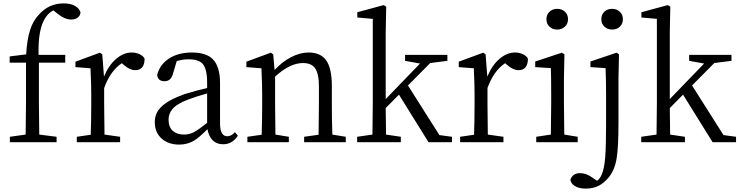

<svg xmlns="http://www.w3.org/2000/svg" viewBox="-20 -837 4353 1130"><path d="M38 0V-32L131 -45Q133 -167 133 -228V-468H37V-505L134 -517Q139 -605 157 -660Q174 -715 210 -752Q268 -817 355 -817Q393 -817 418 -804Q446 -790 454 -764Q452 -745 437.5 -733.5Q423 -722 398 -722Q363 -722 323 -753L294 -776Q265 -761 247 -732Q203 -667 207 -514H364V-468H209V-228Q209 -167 211 -45L313 -32V0Z M432 0V-32L514 -44Q517 -128 517 -228V-283Q517 -342 513 -424Q513 -431 513 -435L424 -442V-474L568 -527L582 -517L592 -386Q619 -452 663 -490Q707 -528 755 -528Q780 -528 801.5 -518Q823 -508 831 -492Q831 -424 775 -424Q745 -424 711 -453L697 -465Q630 -421 593 -319V-228Q593 -157 595 -45L687 -32V0Z M1035 14Q972 14 933 -20Q891 -56 891 -118Q891 -171 928 -207Q968 -248 1066 -283Q1144 -307 1199 -319V-351Q1199 -431 1173 -461Q1149 -488 1090 -488Q1052 -488 1020 -477L998 -403Q986 -359 949 -359Q908 -359 905 -397Q921 -458 975.5 -493Q1030 -528 1110 -528Q1195 -528 1234 -487Q1275 -444 1275 -348V-111Q1275 -35 1318 -35Q1341 -35 1363 -59L1380 -38Q1347 12 1293 12Q1255 12 1231.5 -11.5Q1208 -35 1201 -77Q1152 -27 1120 -8Q1081 14 1035 14ZM1064 -45Q1094 -45 1123 -60Q1149 -74 1199 -114V-287Q1130 -268 1087 -251Q1020 -226 993 -193Q972 -167 972 -132Q972 -89 998 -66Q1022 -45 1064 -45Z M1436 0V-32L1520 -44Q1523 -128 1523 -228V-283Q1523 -342 1519 -425Q1519 -432 1519 -435L1430 -442V-474L1574 -527L1588 -517L1596 -425Q1640 -473 1693 -500.5Q1746 -528 1796 -528Q1866 -528 1899 -483Q1933 -436 1933 -332V-228Q1933 -128 1936 -45L2015 -32V0H1770V-32L1855 -44Q1857 -154 1857 -228V-328Q1857 -404 1834 -436Q1812 -466 1763 -466Q1686 -466 1599 -386V-228Q1599 -155 1601 -45L1680 -32V0Z M2082 0V-32L2172 -45Q2174 -163 2174 -228V-726L2083 -734V-765L2238 -807L2253 -798L2250 -644V-254L2452 -463L2364 -479V-514H2613V-479L2512 -466L2381 -334L2566 -42L2640 -32V0H2502L2328 -280L2250 -201Q2250 -145 2252 -45L2339 -32V0Z M2688 0V-32L2770 -44Q2773 -128 2773 -228V-283Q2773 -342 2769 -424Q2769 -431 2769 -435L2680 -442V-474L2824 -527L2838 -517L2848 -386Q2875 -452 2919 -490Q2963 -528 3011 -528Q3036 -528 3057.5 -518Q3079 -508 3087 -492Q3087 -424 3031 -424Q3001 -424 2967 -453L2953 -465Q2886 -421 2849 -319V-228Q2849 -157 2851 -45L2943 -32V0Z M3136 0V-32L3222 -45Q3224 -155 3224 -228V-284Q3224 -386 3222 -436L3130 -442V-475L3287 -527L3302 -517L3299 -375V-228Q3299 -155 3301 -45L3380 -32V0ZM3259 -785Q3287 -785 3305 -768Q3323 -751 3323 -724Q3323 -697 3304.5 -680Q3286 -663 3259 -663Q3232 -663 3214 -680Q3196 -697 3196 -724Q3196 -751 3214 -768Q3232 -785 3259 -785Z M3428 273Q3385 273 3360 256Q3340 242 3337 221Q3350 182 3395 182Q3431 182 3469 210L3494 227Q3510 216 3520 193Q3536 161 3542 87Q3547 23 3547 -105V-283Q3547 -366 3544 -436L3455 -442V-475L3609 -527L3623 -517L3620 -375V-118Q3620 33 3609 96Q3597 168 3559 211Q3531 243 3502 257Q3470 273 3428 273ZM3583 -663Q3556 -663 3537.5 -680Q3519 -697 3519 -724Q3519 -751 3537 -768Q3555 -785 3582.5 -785Q3610 -785 3628 -768Q3646 -751 3646 -724Q3646 -697 3628 -680Q3610 -663 3583 -663Z M3754 0V-32L3844 -45Q3846 -163 3846 -228V-726L3755 -734V-765L3910 -807L3925 -798L3922 -644V-254L4124 -463L4036 -479V-514H4285V-479L4184 -466L4053 -334L4238 -42L4312 -32V0H4174L4000 -280L3922 -201Q3922 -145 3924 -45L4011 -32V0Z"/></svg>

Font: Cactus Classical Serif
Style: Regular
Weight: 400
Designer: Henry Chan (via Glyphwiki)、田海東、宇文滿月
Foundry: Moonlit Owen
Version: Version 1.000